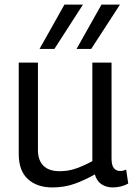

<svg xmlns="http://www.w3.org/2000/svg" viewBox="-20 -810 586 840"><path d="M209 10Q142 10 102 -26.5Q62 -63 62 -136V-536H146V-153Q146 -109 170 -85Q194 -61 241 -61Q279 -61 313 -73Q347 -85 384 -105V-536H468V-117Q468 -86 478.5 -74Q489 -62 505 -62Q519 -62 532 -68L541 -7Q527 1 509.5 5.5Q492 10 473 10Q445 10 424 -4Q403 -18 395 -47Q349 -21 305 -5.5Q261 10 209 10ZM315 -596 424 -790H505L379 -596ZM153 -596 262 -790H343L218 -596Z"/></svg>

Font: Georama
Style: Regular
Weight: 400
Designer: Jean-Baptiste Levee
Foundry: Production Type
Version: Version 1.000